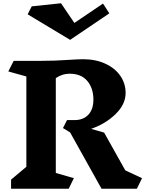

<svg xmlns="http://www.w3.org/2000/svg" viewBox="-20 -1160 893 1180"><path d="M821 0H604L411 -346L367 -373L392 -422H438Q492 -422 523 -455Q554 -488 554 -548Q554 -618 516.5 -662.5Q479 -707 407 -707Q363 -707 323 -680V-97L434 -65L402 0H48V-56L142 -135V-690L31 -721L64 -786H230Q317 -786 401 -792Q461 -796 491 -796Q568 -796 627.5 -768.5Q687 -741 719.5 -694Q752 -647 752 -589Q752 -519 690.5 -459Q629 -399 540 -368L620 -345L750 -113L853 -65ZM411 -915 150 -1072 175 -1121 355 -1140 437 -1019 613 -1138 652 -1078Z"/></svg>

Font: InknutAntiqua
Style: Bold
Weight: 700
Designer: Claus Eggers Srensen
Foundry: Claus Eggers Srensen
Version: Version 1.000; ttfautohint (v1.2) -l 7 -r 28 -G 50 -x 13 -D 